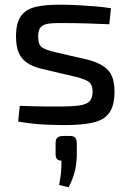

<svg xmlns="http://www.w3.org/2000/svg" viewBox="-20 -520 552 815"><path d="M242 -500Q274 -500 311 -498Q348 -496 384.5 -493Q421 -490 451 -485L444 -417Q397 -419 350.5 -420.5Q304 -422 258 -422Q214 -423 189 -420Q164 -417 153 -405Q142 -393 142 -364Q142 -329 159.5 -318Q177 -307 212 -299L351 -267Q410 -252 438 -223Q466 -194 466 -131Q466 -71 443.5 -40.5Q421 -10 374 0.5Q327 11 255 11Q228 11 174.5 9Q121 7 57 -4L64 -71Q87 -70 114 -69Q141 -68 171.5 -68Q202 -68 233 -68Q287 -68 317.5 -72.5Q348 -77 360.5 -90.5Q373 -104 373 -131Q373 -164 352.5 -175.5Q332 -187 297 -195L160 -227Q118 -237 93.5 -254.5Q69 -272 58.5 -298.5Q48 -325 48 -365Q48 -421 68 -450.5Q88 -480 130.5 -490.5Q173 -501 242 -500ZM273 57Q292 57 298.5 63.5Q305 70 306 87V141Q305 180 296 213Q287 246 271 275L231 265Q236 239 238.5 216Q241 193 241 162Q216 162 216 135V87Q216 70 224.5 63.5Q233 57 250 57Z"/></svg>

Font: Exo 2 Medium
Style: Regular
Weight: 500
Designer: Natanael Gama
Foundry: Natanael Gama
Version: Version 2.010